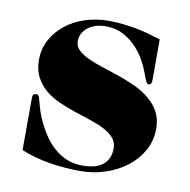

<svg xmlns="http://www.w3.org/2000/svg" viewBox="-60 -522 584 590"><g transform="rotate(10 231.5 -227.0)"><path d="M397.5 -308.1Q397.5 -299.8 395.5 -295.4Q393.6 -291 387.7 -291Q382.8 -291 378.9 -299.6Q375 -308.1 369.6 -323.2Q363.8 -339.8 352.5 -360.6Q341.3 -381.3 323.7 -399.9Q306.2 -418.5 282.5 -431.2Q258.8 -443.8 228.5 -443.8Q211.4 -443.8 197 -439.5Q182.6 -435.1 172.4 -427Q162.1 -418.9 156.2 -408Q150.4 -397 150.4 -383.8Q150.4 -367.7 162.6 -356.2Q174.8 -344.7 194.8 -335.4Q214.8 -326.2 240.2 -318.1Q265.6 -310.1 292.5 -300.8Q319.3 -291.5 344.7 -279.8Q370.1 -268.1 390.1 -251.7Q410.2 -235.4 422.4 -213.1Q434.6 -190.9 434.6 -160.2Q434.6 -123.5 417.7 -92.8Q400.9 -62 372.3 -39.8Q343.8 -17.6 306.2 -4.9Q268.6 7.8 227.5 7.8Q177.2 7.8 129.9 0Q82.5 -7.8 41.5 -24.9L42 -187Q42 -194.3 44.4 -197.8Q46.9 -201.2 53.7 -201.2Q59.1 -201.2 61.3 -196.8Q63.5 -192.4 65.7 -183.8Q67.9 -175.3 71.5 -162.4Q75.2 -149.4 82.5 -131.8Q93.8 -105.5 108.4 -83Q123 -60.5 141.4 -44.2Q159.7 -27.8 181.9 -18.8Q204.1 -9.8 230.5 -9.8Q274.4 -9.8 295.4 -28.1Q316.4 -46.4 316.4 -78.1Q316.4 -97.7 304.7 -110.8Q293 -124 273.7 -134Q254.4 -144 229.7 -152.1Q205.1 -160.2 179.4 -168.7Q153.8 -177.2 129.2 -188.2Q104.5 -199.2 85.4 -215.1Q66.4 -231 54.7 -253.4Q43 -275.9 43 -307.1Q43 -340.3 57.9 -368.7Q72.8 -397 98.4 -417.7Q124 -438.5 158.9 -450.2Q193.8 -461.9 233.4 -461.9Q255.9 -461.9 276.6 -459.7Q297.4 -457.5 317.4 -453.9Q337.4 -450.2 357.2 -444.8Q377 -439.5 397.5 -433.1Z"/></g></svg>

Font: XB Zar
Style: Bold
Weight: 700
Designer: Behnam
Foundry: Irmug
Version: Version 8.005 2009